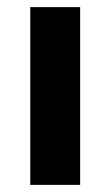

<svg xmlns="http://www.w3.org/2000/svg" viewBox="-20 -519 310 539"><path d="M65 0V-499H205V0Z"/></svg>

Font: DM Sans 20pt ExtraBold
Style: Regular
Weight: 800
Version: Version 4.004;gftools[0.9.30]